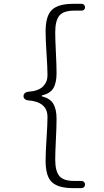

<svg xmlns="http://www.w3.org/2000/svg" viewBox="-20 -803 540 993"><path d="M401.4 169.9H357.4Q282.2 169.9 249 139.6Q215.8 109.4 215.8 28.3Q215.8 -13.7 220.7 -86.9Q225.6 -160.2 225.6 -198.2Q225.6 -277.3 123 -284.2Q114.3 -285.2 107.9 -291Q101.6 -296.9 101.6 -305.7Q101.6 -314.5 107.9 -320.8Q114.3 -327.1 123 -328.1Q178.7 -332 202.1 -355.5Q225.6 -378.9 225.6 -413.1Q225.6 -452.1 220.7 -525.4Q215.8 -598.6 215.8 -639.6Q215.8 -721.7 249 -752.4Q282.2 -783.2 357.4 -783.2H402.3Q410.2 -783.2 415 -777.8Q419.9 -772.5 419.9 -765.1Q419.9 -757.8 415 -752.9Q410.2 -748 402.3 -748H364.3Q307.6 -748 286.6 -721.7Q265.6 -695.3 265.6 -635.7Q265.6 -600.6 269 -533.2Q272.5 -465.8 272.5 -424.8Q272.5 -374 255.9 -346.7Q239.3 -319.3 197.3 -309.6Q195.3 -308.6 195.3 -306.6Q195.3 -304.7 197.3 -304.7Q239.3 -293.9 255.9 -266.1Q272.5 -238.3 272.5 -187.5Q272.5 -147.5 269 -79.6Q265.6 -11.7 265.6 22.5Q265.6 81.1 286.6 106.9Q307.6 132.8 364.3 132.8H401.4Q409.2 132.8 414.6 138.2Q419.9 143.6 419.9 151.4Q419.9 159.2 414.6 164.6Q409.2 169.9 401.4 169.9Z"/></svg>

Font: Gen Jyuu Gothic L Monospace Light
Style: Regular
Weight: 300
Designer: [Source Han Sans]
Ryoko NISHIZUKA  (kana & ideographs); Paul D. Hunt (Latin, Greek & Cyrillic); Wenlong ZHANG  (bopomofo
Version: Version 1.002.20150607